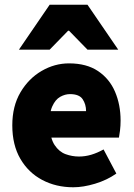

<svg xmlns="http://www.w3.org/2000/svg" viewBox="-20 -780 566 812"><path d="M290 12Q217 12 158.5 -19Q100 -50 66 -108.5Q32 -167 32 -250Q32 -331 66.5 -389.5Q101 -448 156 -480Q211 -512 272 -512Q346 -512 394.5 -479.5Q443 -447 466.5 -392Q490 -337 490 -270Q490 -248 487.5 -227.5Q485 -207 483 -198H168L166 -310H344Q344 -339 329.5 -360.5Q315 -382 276 -382Q255 -382 234.5 -370.5Q214 -359 201 -330Q188 -301 190 -250Q192 -195 211 -166.5Q230 -138 257.5 -128Q285 -118 314 -118Q340 -118 365.5 -125.5Q391 -133 418 -148L472 -46Q432 -18 382 -3Q332 12 290 12ZM60 -570 190 -760H350L480 -570H350L272 -650H268L190 -570Z"/></svg>

Font: Source Sans 3 Black
Style: Regular
Weight: 900
Designer: Paul D. Hunt
Foundry: Adobe
Version: Version 3.046;hotconv 1.0.118;makeotfexe 2.5.65603